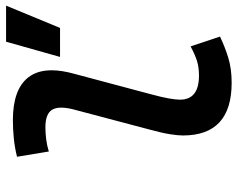

<svg xmlns="http://www.w3.org/2000/svg" viewBox="-98 -708 815 660"><g transform="rotate(-90 310.0 -378.5)"><path d="M355 9.8Q173.8 9.8 173.8 -157.7Q173.8 -174.3 178 -201.4Q182.1 -228.5 194.3 -272.9L263.7 -535.2Q269.5 -558.1 269.5 -575.7Q269.5 -595.2 262.2 -607.4Q248 -630.4 202.1 -630.4Q181.6 -630.4 160.4 -627.7Q139.2 -625 118.7 -618.7L100.6 -728Q131.8 -735.8 163.6 -739Q195.3 -742.2 226.6 -742.2Q331.5 -742.2 373 -689.9Q397.9 -658.7 397.9 -608.9Q397.9 -575.2 386.2 -532.7L316.9 -272.9Q305.2 -230 301 -205.6Q296.9 -181.2 296.9 -168.5Q296.4 -102.5 379.9 -102.5Q407.7 -102.5 429.2 -109.1Q450.7 -115.7 480 -131.3L513.7 -30.3Q479.5 -13.7 441.7 -2Q403.8 9.8 355 9.8ZM443.8 -580.1 496.1 -765.6H620.1L543.5 -580.1Z"/></g></svg>

Font: CaskaydiaCove NFP SemiBold
Style: Italic
Weight: 600
Italic angle: -10°
Designer: Aaron Bell
Foundry: Saja Typeworks
Version: Version 2111.001; VTT 6.35;Nerd Fonts 3.1.1